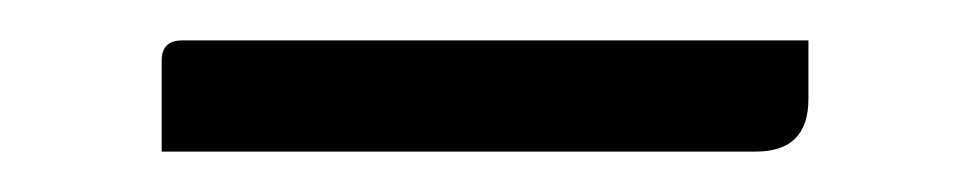

<svg xmlns="http://www.w3.org/2000/svg" viewBox="-20 -405 480 95"><path d="M380 -385V-356Q380 -330 354 -330H60V-375Q60 -385 70 -385Z"/></svg>

Font: Gowun Batang
Style: Regular
Weight: 400
Designer: Yanghee Ryu
Foundry: Yanghee Ryu
Version: Version 2.000